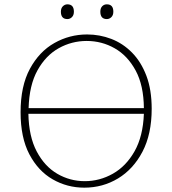

<svg xmlns="http://www.w3.org/2000/svg" viewBox="-20 -859 794 886"><path d="M369 7Q290 7 223 -31.5Q156 -70 115.5 -147Q75 -224 75 -341Q75 -462 118 -541.5Q161 -621 231 -660.5Q301 -700 382 -700Q440 -700 493.5 -679.5Q547 -659 589 -616.5Q631 -574 655.5 -509.5Q680 -445 680 -357Q680 -240 637.5 -159Q595 -78 524.5 -35.5Q454 7 369 7ZM380 -670Q311 -670 251 -636.5Q191 -603 153 -534.5Q115 -466 112 -360H644Q643 -465 606 -533.5Q569 -602 509.5 -636Q450 -670 380 -670ZM371 -23Q440 -23 501 -57.5Q562 -92 601 -161Q640 -230 644 -334H111Q113 -229 149.5 -160Q186 -91 244.5 -57Q303 -23 371 -23ZM473 -771Q443 -771 443 -805Q443 -821 451.5 -830Q460 -839 473 -839Q503 -839 503 -805Q503 -789 494 -780Q485 -771 473 -771ZM291 -771Q261 -771 261 -805Q261 -821 270 -830Q279 -839 291 -839Q321 -839 321 -805Q321 -789 312 -780Q303 -771 291 -771Z"/></svg>

Font: Bitter ExtraLight
Style: Regular
Weight: 200
Designer: Sol Matas, and Bitter project Authors
Foundry: Sol Matas
Version: Version 2.001